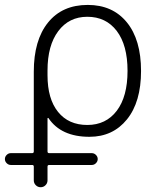

<svg xmlns="http://www.w3.org/2000/svg" viewBox="-72 -576 644 792"><path d="M288.1 -506.8Q212.9 -506.8 168.5 -447.8Q124 -388.7 124 -285.2V-265.6Q124 -168 167.5 -114.3Q210.9 -60.5 288.1 -60.5Q365.2 -60.5 409.7 -119.1Q454.1 -177.7 454.1 -283.7Q454.1 -389.6 409.7 -448.2Q365.2 -506.8 288.1 -506.8ZM-27.3 104.5Q-37.1 104.5 -44.4 97.2Q-51.8 89.8 -51.8 80.1Q-51.8 70.3 -44.4 63Q-37.1 55.7 -27.3 55.7H60.5Q67.4 55.7 67.4 48.8V-280.3Q67.4 -410.2 126 -482.9Q184.6 -555.7 290 -555.7Q392.6 -555.7 451.2 -483.9Q509.8 -412.1 509.8 -283.2Q509.8 -155.3 451.7 -83.5Q393.6 -11.7 296.9 -11.7Q179.7 -11.7 127.9 -88.9Q127 -89.8 125.5 -89.4Q124 -88.9 124 -87.9V48.8Q124 55.7 130.9 55.7H306.6Q316.4 55.7 323.7 63Q331.1 70.3 331.1 80.1Q331.1 89.8 323.7 97.2Q316.4 104.5 306.6 104.5H130.9Q124 104.5 124 111.3V168Q124 179.7 115.7 188Q107.4 196.3 95.7 196.3Q84 196.3 75.7 188Q67.4 179.7 67.4 168V111.3Q67.4 104.5 60.5 104.5Z"/></svg>

Font: Gen Jyuu Gothic P Light
Style: Regular
Weight: 200
Designer: [Source Han Sans]
Ryoko NISHIZUKA  (kana & ideographs); Paul D. Hunt (Latin, Greek & Cyrillic); Wenlong ZHANG  (bopomofo
Version: Version 1.002.20150607